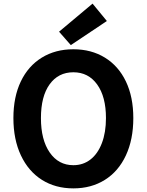

<svg xmlns="http://www.w3.org/2000/svg" viewBox="-20 -1026 810 1060"><path d="M54 -374Q54 -491 95 -576.5Q136 -662 211 -708Q286 -754 385 -754Q484 -754 559 -708Q634 -662 675 -576.5Q716 -491 716 -374Q716 -256 675 -168Q634 -80 559 -33Q484 14 385 14Q286 14 211.5 -33Q137 -80 95.5 -168Q54 -256 54 -374ZM565 -374Q565 -492 516.5 -559.5Q468 -627 385 -627Q302 -627 254 -560.5Q206 -494 206 -374Q206 -254 254.5 -184Q303 -114 385 -114Q439 -114 479.5 -145.5Q520 -177 542.5 -236Q565 -295 565 -374ZM306 -851 491 -1006 570 -910 371 -777Z"/></svg>

Font: Merged Yaku Han JP
Style: Bold
Weight: 700
Designer: Ryoko NISHIZUKA 西塚涼子 (kana, bopomofo & ideographs); Paul D. Hunt (Latin, Greek & Cyrillic); Sandoll Communications 산돌커뮤니
Foundry: Adobe
Version: Version 2.004